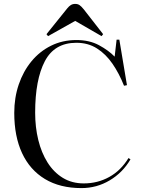

<svg xmlns="http://www.w3.org/2000/svg" viewBox="-20 -949 733 983"><path d="M397 14Q287 14 210 -32.5Q133 -79 93 -165Q53 -251 53 -371Q53 -449 76 -516.5Q99 -584 141 -635Q183 -686 241.5 -715Q300 -744 371 -744Q438 -744 487 -717.5Q536 -691 567 -659L577 -746H591L630 -513L615 -510Q590 -573 556 -622.5Q522 -672 476.5 -701Q431 -730 371 -730Q259 -730 209.5 -635.5Q160 -541 160 -372Q160 -298 176 -232.5Q192 -167 223.5 -117Q255 -67 301.5 -38.5Q348 -10 409 -10Q480 -10 539.5 -43Q599 -76 638 -140L648 -133Q608 -65 541.5 -25.5Q475 14 397 14ZM226 -764 218 -774 325 -907Q333 -917 342.5 -923Q352 -929 365 -929Q378 -929 387 -923Q396 -917 409 -901L508 -774L500 -764L365 -842Z"/></svg>

Font: Display Regular
Style: Regular
Weight: 400
Designer: Latin by Veronika Burian and Jose Scaglione. Greek by Irene Vlachou. Cyrillic by Vera Evstafieva.
Foundry: TypeTogether
Version: Version 3.002